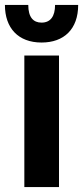

<svg xmlns="http://www.w3.org/2000/svg" viewBox="-49 -761 338 781"><path d="M120 -588C211 -588 269 -642 269 -741H175C175 -694 156 -669 120 -669C87 -669 66 -690 66 -741H-29C-29 -647 25 -588 120 -588ZM50 0H191V-535H50Z"/></svg>

Font: Mona Sans SemiCondensed
Style: Bold
Weight: 700
Width: 4
Designer: Deni Anggara
Foundry: GitHub
Version: Version 2.000